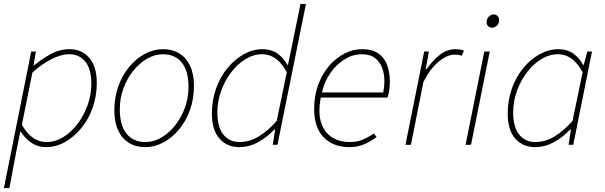

<svg xmlns="http://www.w3.org/2000/svg" viewBox="-20 -742 3100 984"><path d="M0 222 140 -478H164L152 -408H156Q195 -440 240 -465Q285 -490 336 -490Q399 -490 437.5 -445.5Q476 -401 476 -318Q476 -249 454.5 -189Q433 -129 395.5 -84Q358 -39 312 -13.5Q266 12 216 12Q173 12 140 -11Q107 -34 86 -68H84L62 42L28 222ZM218 -14Q263 -14 304.5 -39.5Q346 -65 378 -107.5Q410 -150 429 -203.5Q448 -257 448 -312Q448 -388 417.5 -426Q387 -464 334 -464Q292 -464 241 -437.5Q190 -411 146 -370L92 -102Q121 -54 151.5 -34Q182 -14 218 -14Z M724 12Q676 12 640.5 -10Q605 -32 585.5 -74Q566 -116 566 -176Q566 -243 586.5 -300Q607 -357 642.5 -399.5Q678 -442 722.5 -466Q767 -490 816 -490Q864 -490 899.5 -468Q935 -446 954.5 -404Q974 -362 974 -302Q974 -235 953.5 -178Q933 -121 897.5 -78.5Q862 -36 817.5 -12Q773 12 724 12ZM726 -14Q767 -14 806 -36.5Q845 -59 876.5 -98Q908 -137 927 -188Q946 -239 946 -296Q946 -379 911.5 -421.5Q877 -464 814 -464Q774 -464 734.5 -441.5Q695 -419 663.5 -380Q632 -341 613 -290Q594 -239 594 -182Q594 -100 628.5 -57Q663 -14 726 -14Z M1206 12Q1143 12 1104.5 -32Q1066 -76 1066 -160Q1066 -229 1087.5 -289Q1109 -349 1146.5 -394Q1184 -439 1230.5 -464.5Q1277 -490 1326 -490Q1370 -490 1401.5 -468Q1433 -446 1452 -410H1456L1476 -506L1520 -722H1548L1402 0H1378L1390 -78H1386Q1349 -39 1303 -13.5Q1257 12 1206 12ZM1208 -14Q1258 -14 1305.5 -42.5Q1353 -71 1398 -122L1450 -372Q1422 -422 1391 -443Q1360 -464 1324 -464Q1279 -464 1237.5 -438.5Q1196 -413 1164 -370.5Q1132 -328 1113 -275Q1094 -222 1094 -166Q1094 -90 1125 -52Q1156 -14 1208 -14Z M1770 12Q1688 12 1639 -38Q1590 -88 1590 -184Q1590 -252 1611 -308.5Q1632 -365 1667.5 -405.5Q1703 -446 1746.5 -468Q1790 -490 1836 -490Q1887 -490 1918.5 -468.5Q1950 -447 1964 -409Q1978 -371 1978 -322Q1978 -306 1976.5 -291.5Q1975 -277 1972 -264.5Q1969 -252 1966 -242H1624Q1609 -162 1626.5 -111.5Q1644 -61 1683 -37.5Q1722 -14 1772 -14Q1810 -14 1839.5 -26.5Q1869 -39 1896 -58L1910 -40Q1883 -19 1848.5 -3.5Q1814 12 1770 12ZM1630 -268H1944Q1947 -283 1948.5 -297.5Q1950 -312 1950 -328Q1950 -362 1939 -393Q1928 -424 1902.5 -444Q1877 -464 1834 -464Q1789 -464 1747 -438.5Q1705 -413 1674 -369Q1643 -325 1630 -268Z M2058 0 2154 -478H2178L2162 -388H2166Q2196 -430 2233 -460Q2270 -490 2316 -490Q2325 -490 2336.5 -488.5Q2348 -487 2358 -482L2346 -456Q2340 -459 2332 -460.5Q2324 -462 2310 -462Q2271 -462 2227 -425Q2183 -388 2150 -322L2086 0Z M2366 0 2462 -478H2490L2394 0ZM2502 -600Q2490 -600 2482 -608Q2474 -616 2474 -628Q2474 -646 2485.5 -657Q2497 -668 2510 -668Q2522 -668 2530 -660Q2538 -652 2538 -638Q2538 -622 2527 -611Q2516 -600 2502 -600Z M2722 12Q2659 12 2620.5 -32Q2582 -76 2582 -160Q2582 -229 2603.5 -289Q2625 -349 2662.5 -394Q2700 -439 2746.5 -464.5Q2793 -490 2842 -490Q2886 -490 2917.5 -468Q2949 -446 2968 -410H2972L2990 -478H3014L2918 0H2894L2906 -78H2902Q2865 -39 2819 -13.5Q2773 12 2722 12ZM2724 -14Q2774 -14 2821.5 -42.5Q2869 -71 2914 -122L2966 -372Q2938 -422 2907 -443Q2876 -464 2840 -464Q2795 -464 2753.5 -438.5Q2712 -413 2680 -370.5Q2648 -328 2629 -275Q2610 -222 2610 -166Q2610 -90 2641 -52Q2672 -14 2724 -14Z"/></svg>

Font: Source Sans Variable
Style: Italic
Weight: 200
Italic angle: -11°
Designer: Paul D. Hunt
Foundry: Adobe Systems Incorporated
Version: Version 3.006;hotconv 1.0.111;makeotfexe 2.5.65597